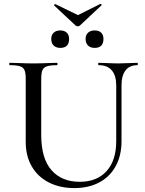

<svg xmlns="http://www.w3.org/2000/svg" viewBox="-20 -945 740 978"><path d="M572 -510Q572 -560 549.5 -586.5Q527 -613 483 -613Q480 -613 480 -619Q480 -625 483 -625Q506 -625 531 -623.5Q556 -622 585 -622Q610 -622 634.5 -623.5Q659 -625 680 -625Q682 -625 682 -619Q682 -613 680 -613Q640 -613 619.5 -586.5Q599 -560 599 -510V-227Q599 -152 569 -98Q539 -44 485 -15.5Q431 13 359 13Q285 13 229 -15.5Q173 -44 142 -97Q111 -150 111 -223V-544Q111 -573 105 -587.5Q99 -602 81.5 -607.5Q64 -613 30 -613Q27 -613 27 -619Q27 -625 30 -625Q55 -625 85 -623.5Q115 -622 150 -622Q186 -622 216.5 -623.5Q247 -625 270 -625Q273 -625 273 -619Q273 -613 270 -613Q236 -613 218.5 -607Q201 -601 195.5 -586Q190 -571 190 -542V-258Q190 -138 242 -78.5Q294 -19 386 -19Q474 -19 523 -73.5Q572 -128 572 -226ZM365 -815 256 -917Q254 -919 257.5 -922Q261 -925 262 -924L377 -868L491 -925Q494 -926 496.5 -923Q499 -920 497 -918L387 -815Q383 -811 376.5 -811Q370 -811 365 -815ZM287 -701Q266 -701 253.5 -713Q241 -725 241 -747Q241 -767 253.5 -778.5Q266 -790 287 -790Q308 -790 320 -778.5Q332 -767 332 -747Q332 -701 287 -701ZM462 -701Q441 -701 428.5 -713Q416 -725 416 -747Q416 -767 428.5 -778.5Q441 -790 462 -790Q484 -790 495.5 -778.5Q507 -767 507 -747Q507 -701 462 -701Z"/></svg>

Font: Cormorant Medium
Style: Regular
Weight: 500
Designer: Christian Thalmann (Catharsis Fonts)
Foundry: Catharsis Fonts
Version: Version 4.000